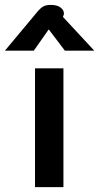

<svg xmlns="http://www.w3.org/2000/svg" viewBox="-67 -764 405 784"><path d="M76 -485H192V0H76ZM84 -714Q98 -731 109.5 -737.5Q121 -744 140 -744Q166 -744 180 -733.5Q194 -723 194 -709Q194 -706 192 -700L190 -695L318 -557H198L132 -644L71 -557H-47Z"/></svg>

Font: Niramit SemiBold
Style: Regular
Weight: 600
Designer: Katatrad Aksorn Co.,Ltd.
Foundry: Cadson Demak Co.,Ltd.
Version: Version 1.001; ttfautohint (v1.6)